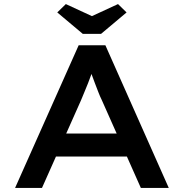

<svg xmlns="http://www.w3.org/2000/svg" viewBox="-20 -922 902 942"><path d="M54 0 366 -700H497L808 0H671L479 -432Q471 -448 462.5 -470Q454 -492 445 -515.5Q436 -539 428 -561.5Q420 -584 414 -602L444 -603Q437 -582 429 -559.5Q421 -537 412 -514Q403 -491 394 -470Q385 -449 377 -429L186 0ZM194 -154 240 -267H614L646 -154ZM386 -756 261 -861 303 -902 446 -836H416L559 -902L601 -861L476 -756Z"/></svg>

Font: Lexend Giga Medium
Style: Regular
Weight: 500
Designer: Bonnie Shaver-Troup, Thomas Jockin
Foundry: Lexend
Version: Version 1.007